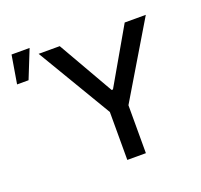

<svg xmlns="http://www.w3.org/2000/svg" viewBox="-129 -899 1091 1044"><g transform="rotate(-20 416.0 -377.0)"><path d="M301.8 -707 485.4 -386.7H493.2L677.7 -707H799.8L543 -277.3V0H435.5V-277.3L179.7 -707ZM40 -753.9H144.5L79.1 -590.8H12.7Z"/></g></svg>

Font: Pretendard GOV Medium
Style: Regular
Weight: 500
Designer: Base glyphs from Inter by Rasmus Andersson; Hangeul glyphs from Noto Sans CJK(Source Han Sans) by Jang Soo-young and Kan
Foundry: Kil Hyung-jin
Version: Version 1.309